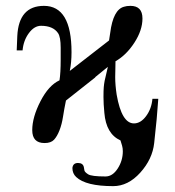

<svg xmlns="http://www.w3.org/2000/svg" viewBox="-20 -474 597 655"><path d="M425 -454Q466 -454 466 -411Q466 -371 438.5 -328.5Q411 -286 374 -265Q374 -250 373.5 -236.5Q373 -223 373 -211Q373 -184 378 -151Q395 -53 437 -53Q460 -53 478.5 -78Q497 -103 500 -137H520Q516 -74 506 14Q500 69 458.5 115Q417 161 366 161Q273 161 240 130Q227 118 227 99Q229 82 246 82Q263 82 266 96Q267 102 268 107.5Q269 113 280.5 120.5Q292 128 340 128Q364 128 381.5 101Q399 74 399 42Q399 32 396.5 23Q394 14 391 5Q342 -17 336 -89Q333 -120 333 -143Q333 -166 334 -177Q335 -188 337 -198.5Q339 -209 342 -220Q345 -231 348 -246L305 -211V-210L205 -131Q199 -102 195 -76Q191 -50 183 -29.5Q175 -9 164.5 2.5Q154 14 132 14Q90 14 90 -30Q90 -74 118 -128.5Q146 -183 183 -200Q187 -225 187 -271V-311Q187 -348 178 -361Q161 -386 120 -386Q97 -386 78.5 -361Q60 -336 57 -302H37L39 -351Q44 -454 130 -454Q224 -454 224 -296Q224 -260 218 -232L352 -336Q354 -351 356 -362Q366 -441 403 -451Q412 -454 425 -454Z"/></svg>

Font: Cardo
Style: Regular
Weight: 400
Designer: David J. Perry
Foundry: David J. Perry
Version: Version 1.0451